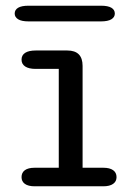

<svg xmlns="http://www.w3.org/2000/svg" viewBox="-20 -653 466 673"><path d="M101.5 0Q79 0 67.2 -8.5Q55.5 -17 55.5 -32Q55.5 -48 67.2 -56.5Q79 -65 101.5 -65H186V-411.5H105Q81 -411.5 68.2 -420Q55.5 -428.5 55.5 -444Q55.5 -459.5 68.2 -467.8Q81 -476 105 -476H216Q269.5 -476 269.5 -422V-65H342Q364.5 -65 376.5 -56.5Q388.5 -48 388.5 -32Q388.5 -17 376.5 -8.5Q364.5 0 342 0ZM31.5 -605.5Q31.5 -618.5 43.5 -625.8Q55.5 -633 80.5 -633H333.5Q358.5 -633 370.5 -625.8Q382.5 -618.5 382.5 -605.5Q382.5 -593 370.5 -585.5Q358.5 -578 333.5 -578H80.5Q55.5 -578 43.5 -585.5Q31.5 -593 31.5 -605.5Z"/></svg>

Font: Sono
Style: Regular
Weight: 400
Designer: Tyler Finck
Foundry: Tyler Finck
Version: Version 2.112